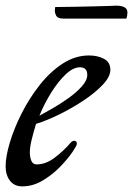

<svg xmlns="http://www.w3.org/2000/svg" viewBox="-30 -647 473 682"><path d="M220 -139Q227 -147 233 -147Q243 -147 243 -136Q243 -130 227 -106.5Q211 -83 184 -55Q157 -27 122 -6Q87 15 49 15Q21 15 5.5 -5Q-10 -25 -10 -56Q-10 -91 5 -141Q20 -191 47 -244.5Q74 -298 111 -345Q148 -392 192.5 -421Q237 -450 286 -450Q317 -450 339.5 -438Q362 -426 362 -399Q362 -375 336 -347Q310 -319 269 -291.5Q228 -264 182.5 -241.5Q137 -219 98 -207Q90 -181 83 -153Q76 -125 76 -106Q76 -88 81.5 -75.5Q87 -63 100 -63Q132 -63 163 -86Q194 -109 220 -139ZM254 -408Q230 -408 203.5 -383Q177 -358 152.5 -319Q128 -280 110 -236Q129 -246 157.5 -262.5Q186 -279 214 -299Q242 -319 261 -340.5Q280 -362 280 -381Q280 -408 254 -408ZM382 -627Q408 -627 417.5 -617Q427 -607 419 -581H194Q175 -581 169.5 -591.5Q164 -602 165 -612Q166 -622 166 -622Q200 -622 237.5 -623Q275 -624 308 -624.5Q341 -625 361.5 -626Q382 -627 382 -627Z"/></svg>

Font: Sedan
Style: Italic
Weight: 400
Italic angle: -13.8°
Designer: Sebastian Salazar
Foundry: Sebastian Salazar
Version: Version 1.100; ttfautohint (v1.8.4.7-5d5b)